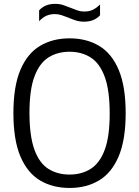

<svg xmlns="http://www.w3.org/2000/svg" viewBox="-20 -944 706 974"><path d="M333 9.5Q247 9.5 183 -28.8Q119 -67 83.5 -150.5Q48 -234 48 -370Q48 -506 83.5 -589.5Q119 -673 183 -711.2Q247 -749.5 333 -749.5Q419 -749.5 483 -711.2Q547 -673 582.2 -589.5Q617.5 -506 617.5 -370Q617.5 -234.5 582 -150.8Q546.5 -67 482.5 -28.8Q418.5 9.5 333 9.5ZM333 -58.5Q394.5 -58.5 440.2 -87.5Q486 -116.5 511.2 -184Q536.5 -251.5 536.5 -367.5Q536.5 -486 511.2 -554.5Q486 -623 440.2 -652.2Q394.5 -681.5 333 -681.5Q271.5 -681.5 225.8 -652.5Q180 -623.5 154.8 -556Q129.5 -488.5 129.5 -372.5Q129.5 -254 154.5 -185.2Q179.5 -116.5 225.2 -87.5Q271 -58.5 333 -58.5ZM406.5 -834Q383.5 -834 363.8 -840.5Q344 -847 325.5 -855Q309 -861.5 292.5 -867Q276 -872.5 259 -872.5Q233.5 -872.5 214.8 -863.8Q196 -855 178.5 -836.5V-891.5Q208.5 -924.5 259.5 -924.5Q282.5 -924.5 302.2 -917.8Q322 -911 340.5 -903.5Q357 -896.5 373.5 -891Q390 -885.5 407 -885.5Q432.5 -885.5 451.2 -894.5Q470 -903.5 487.5 -921.5V-866.5Q458 -834 406.5 -834Z"/></svg>

Font: Encode Sans SmCnd
Style: Regular
Weight: 400
Width: 4
Designer: Multiple Designers
Foundry: Impallari Type
Version: Version 3.002; ttfautohint (v1.8.3) -l 8 -r 50 -G 200 -x 14 